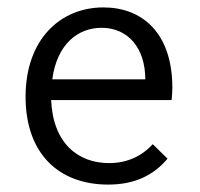

<svg xmlns="http://www.w3.org/2000/svg" viewBox="-20 -488 540 518"><path d="M272 10C340 10 393 -13 432 -60L392 -99C361 -65 321 -48 274 -48C192 -48 123 -100 118 -218H443C444 -229 445 -240 445 -251C445 -400 363 -468 259 -468C143 -468 49 -382 49 -227C49 -74 138 10 272 10ZM121 -274C134 -370 191 -413 254 -413C325 -413 372 -359 372 -274Z"/></svg>

Font: Inconsolata Thin
Style: Regular
Weight: 100
Monospace: yes
Designer: Raph Levien, Cyreal, Brenton Simpson
Foundry: Raph Levien, Cyreal, Google
Version: Version 3.100